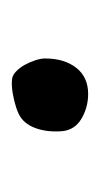

<svg xmlns="http://www.w3.org/2000/svg" viewBox="59 -434 171 330"><g transform="rotate(90 145.0 -269.5)"><path d="M142 -335Q165 -335 184.5 -323.5Q204 -312 206 -290Q208 -264 200.5 -244Q193 -224 177 -216Q167 -211 149 -207Q131 -203 119 -204Q111 -204 104 -210.5Q97 -217 92 -226Q87 -235 84 -244.5Q81 -254 81 -261Q81 -294 97 -314.5Q113 -335 142 -335Z"/></g></svg>

Font: BM YEONSUNG
Style: Regular
Weight: 400
Designer: Bongjin Kim; Myungsoo Han; Jaehyun Keum; Jihee Min; Dokyung Lee; Chorong Kim; Jooyeon Kang; Sang-a Kim;
Foundry: Sandoll Communications Inc.
Version: Version 1.000;PS 1;hotconv 16.6.51;makeotf.lib2.5.65220